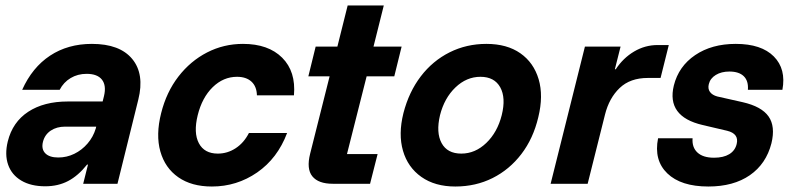

<svg xmlns="http://www.w3.org/2000/svg" viewBox="-20 -670 2893 700"><path d="M145 9.2Q92.5 9.2 57.5 -11.7Q22.5 -32.5 9.6 -69.6Q-3.3 -106.7 8.3 -154.2Q25.8 -225 82.9 -262.5Q140 -300 227.5 -300H354.2L359.2 -320Q368.3 -358.3 351.7 -379.6Q335 -400.8 295.8 -400.8Q263.3 -400.8 237.5 -385.4Q211.7 -370 197.5 -342.5H60.8Q97.5 -424.2 162.5 -467.1Q227.5 -510 315 -510Q416.7 -510 462.1 -455Q507.5 -400 484.2 -306.7L408.3 0H283.3L300.8 -70H297.5Q265 -29.2 228.3 -10Q191.7 9.2 145 9.2ZM192.5 -95.8Q223.3 -95.8 250.8 -109.2Q278.3 -122.5 299.2 -146.7Q320 -170.8 329.2 -201.7L330.8 -208.3H217.5Q186.7 -208.3 165 -193.8Q143.3 -179.2 136.7 -153.3Q130 -126.7 145 -111.2Q160 -95.8 192.5 -95.8Z M752.5 10Q678.3 10 630 -23.8Q581.7 -57.5 564.6 -117.9Q547.5 -178.3 567.5 -257.5Q586.7 -334.2 630.4 -390.8Q674.2 -447.5 735 -478.8Q795.8 -510 865.8 -510Q958.3 -510 1008.8 -459.6Q1059.2 -409.2 1051.7 -322.5H916.7Q915.8 -355 896.7 -372.5Q877.5 -390 844.2 -390Q794.2 -390 755.4 -352.1Q716.7 -314.2 700.8 -250Q685 -185.8 705 -147.9Q725 -110 774.2 -110Q809.2 -110 839.2 -129.6Q869.2 -149.2 887.5 -185H1026.7Q991.7 -92.5 917.5 -41.2Q843.3 10 752.5 10Z M1193.3 0Q1140.8 0 1118.8 -27.1Q1096.7 -54.2 1110.8 -110L1181.7 -391.7H1104.2L1130.8 -500H1210L1247.5 -650H1379.2L1341.7 -500H1444.2L1417.5 -391.7H1316.7L1245 -108.3H1356.7L1329.2 0Z M1640 10Q1565.8 10 1516.2 -25Q1466.7 -60 1449.2 -120.4Q1431.7 -180.8 1450.8 -257.5Q1470.8 -335 1514.2 -391.7Q1557.5 -448.3 1619.2 -479.2Q1680.8 -510 1753.3 -510Q1828.3 -510 1877.1 -475.8Q1925.8 -441.7 1943.8 -381.2Q1961.7 -320.8 1942.5 -242.5Q1924.2 -165 1880.8 -108.3Q1837.5 -51.7 1775.8 -20.8Q1714.2 10 1640 10ZM1661.7 -110Q1712.5 -110 1752.9 -148.8Q1793.3 -187.5 1809.2 -250Q1825 -313.3 1803.8 -351.7Q1782.5 -390 1731.7 -390Q1680.8 -390 1640.4 -351.2Q1600 -312.5 1584.2 -250Q1569.2 -186.7 1590 -148.3Q1610.8 -110 1661.7 -110Z M1987.5 0 2112.5 -500H2242.5L2221.7 -417.5H2225Q2251.7 -458.3 2291.7 -482.1Q2331.7 -505.8 2377.5 -505.8H2418.3L2388.3 -385.8H2341.7Q2277.5 -385.8 2239.2 -349.2Q2200.8 -312.5 2185.8 -252.5L2122.5 0Z M2562.5 10Q2462.5 10 2412.9 -37.9Q2363.3 -85.8 2379.2 -165.8H2505Q2502.5 -132.5 2522.9 -113.8Q2543.3 -95 2583.3 -95Q2617.5 -95 2638.8 -107.9Q2660 -120.8 2665.8 -145Q2675 -182.5 2630.8 -193.3L2541.7 -214.2Q2409.2 -245 2436.7 -358.3Q2454.2 -428.3 2514.6 -469.2Q2575 -510 2662.5 -510Q2755.8 -510 2801.2 -464.2Q2846.7 -418.3 2832.5 -342.5H2706.7Q2709.2 -375 2691.7 -392.1Q2674.2 -409.2 2639.2 -409.2Q2610 -409.2 2589.6 -396.7Q2569.2 -384.2 2564.2 -363.3Q2560 -346.7 2568.3 -335Q2576.7 -323.3 2595 -318.3L2687.5 -297.5Q2756.7 -281.7 2782.1 -245.4Q2807.5 -209.2 2792.5 -147.5Q2773.3 -72.5 2713.8 -31.2Q2654.2 10 2562.5 10Z"/></svg>

Font: Funnel Sans Light
Style: Bold Italic
Weight: 700
Italic angle: -14.036°
Version: Version 1.000